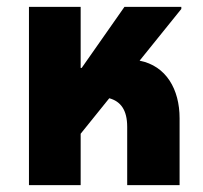

<svg xmlns="http://www.w3.org/2000/svg" viewBox="-20 -537 589 557"><path d="M214 -149 297 -252C330 -243 349 -218 349 -169V0H501V-194C501 -278 462 -346 385 -361L506 -511V-517H341L217 -340H214V-517H64V0H214Z"/></svg>

Font: Noto Sans Thai UI Condensed Extra
Style: Regular
Weight: 800
Width: 3
Designer: Monotype Design Team
Foundry: Monotype Imaging Inc.
Version: Version 1.901